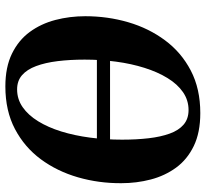

<svg xmlns="http://www.w3.org/2000/svg" viewBox="-46 -746 804 752"><g transform="rotate(90 356.0 -370.0)"><path d="M116 -347.5 117 -399H612L611 -347.5ZM318.5 11Q243 11 190.2 -14.8Q137.5 -40.5 105.2 -84.5Q73 -128.5 58.2 -184.8Q43.5 -241 43.5 -302Q43.5 -389.5 67 -470Q90.5 -550.5 137.8 -614.2Q185 -678 256.2 -715.2Q327.5 -752.5 423 -752.5Q499 -752.5 551.8 -727Q604.5 -701.5 636.5 -657.8Q668.5 -614 683 -558.5Q697.5 -503 697.5 -443Q698 -355 674.5 -273.5Q651 -192 603.8 -128Q556.5 -64 485.2 -26.5Q414 11 318.5 11ZM330 -35Q368.5 -35 399.8 -56.8Q431 -78.5 455 -117.5Q479 -156.5 495 -208.2Q511 -260 519 -320.8Q527 -381.5 527 -446Q527 -502.5 521.5 -550Q516 -597.5 503.2 -632.8Q490.5 -668 468 -687.2Q445.5 -706.5 411 -706.5Q372.5 -706.5 341 -684.8Q309.5 -663 285.8 -624.2Q262 -585.5 245.8 -534Q229.5 -482.5 221.5 -422.8Q213.5 -363 213.5 -299.5Q213.5 -242 219.5 -193.5Q225.5 -145 238.8 -109.5Q252 -74 274.2 -54.5Q296.5 -35 330 -35Z"/></g></svg>

Font: Merriweather 72pt ExtraBold
Style: Italic
Weight: 800
Italic angle: -7.8°
Version: Version 2.101